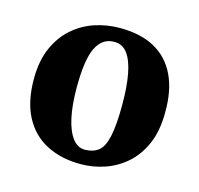

<svg xmlns="http://www.w3.org/2000/svg" viewBox="-73 -879 609 588"><g transform="rotate(15 231.5 -585.0)"><path d="M229 -368.5Q167.5 -368.5 121 -392.5Q74.5 -416.5 49 -465Q23.5 -513.5 24 -586.5Q24.5 -643 42.8 -683.8Q61 -724.5 91.5 -751Q122 -777.5 160 -790Q198 -802.5 238.5 -802.5Q305 -802.5 349.8 -777.8Q394.5 -753 417.2 -705Q440 -657 439 -587.5Q439 -530 421 -488.5Q403 -447 373 -420.5Q343 -394 305.8 -381.2Q268.5 -368.5 229 -368.5ZM231.5 -414.5Q257.5 -415 274 -428.2Q290.5 -441.5 298.2 -477.2Q306 -513 306 -578.5Q306 -634 298.5 -674Q291 -714 275 -735.8Q259 -757.5 232.5 -757Q195 -757 176.2 -718.8Q157.5 -680.5 157.5 -592.5Q157.5 -537 166.2 -497Q175 -457 191.5 -435.5Q208 -414 231.5 -414.5Z"/></g></svg>

Font: Merriweather 60pt ExtraBold
Style: Regular
Weight: 800
Version: Version 2.100